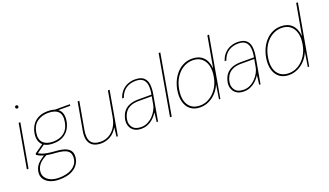

<svg xmlns="http://www.w3.org/2000/svg" viewBox="-82 -1320 3688 2151"><g transform="rotate(-20 1762.0 -244.0)"><path d="M31 0 123 -521H143L51 0ZM164 -677Q157 -677 151 -682Q145 -687 145 -696Q145 -705 151 -710Q157 -715 164 -715Q171 -715 177 -710Q183 -705 183 -696Q183 -687 177.5 -682Q172 -677 164 -677Z M335 232Q272 232 226 211.5Q180 191 157 154Q134 117 143 66Q149 35 163 10Q177 -15 204.5 -38.5Q232 -62 277 -89L297 -78Q230 -44 201.5 -10Q173 24 166 64Q158 108 178.5 141.5Q199 175 241 193.5Q283 212 339 212Q435 212 495 175Q555 138 566 75Q577 11 541 -22Q505 -55 401 -62Q351 -65 315.5 -70.5Q280 -76 255 -83.5Q230 -91 213 -99.5Q196 -108 183 -117L185 -133L291 -208L312 -201L198 -119L194 -133Q207 -128 220.5 -120.5Q234 -113 254.5 -106Q275 -99 310.5 -92.5Q346 -86 405 -82Q483 -77 525.5 -57.5Q568 -38 582 -5.5Q596 27 588 72Q581 115 552 151.5Q523 188 470 210Q417 232 335 232ZM409 -171Q344 -171 305.5 -195Q267 -219 254 -260Q241 -301 250 -351Q260 -406 287.5 -446.5Q315 -487 361 -510Q407 -533 473 -533Q541 -533 579.5 -510Q618 -487 630.5 -446.5Q643 -406 633 -351Q624 -301 597 -260Q570 -219 523.5 -195Q477 -171 409 -171ZM414 -191Q498 -191 548.5 -232.5Q599 -274 612 -352Q627 -435 590 -474Q553 -513 470 -513Q394 -513 339.5 -474Q285 -435 271 -352Q257 -272 297 -231.5Q337 -191 414 -191ZM560 -503 554 -521H734L731 -503Z M914 12Q861 12 823.5 -8.5Q786 -29 770 -73.5Q754 -118 767 -191L826 -521H846L788 -196Q771 -99 803.5 -53.5Q836 -8 918 -8Q971 -8 1015.5 -33Q1060 -58 1091.5 -106.5Q1123 -155 1135 -225L1187 -521H1207L1116 0H1100L1112 -108Q1076 -45 1024.5 -16.5Q973 12 914 12Z M1393 12Q1342 12 1309 -10Q1276 -32 1262.5 -68Q1249 -104 1256 -145Q1267 -204 1296 -240Q1325 -276 1370 -292.5Q1415 -309 1469 -309H1629Q1641 -372 1635 -418Q1629 -464 1600.5 -489.5Q1572 -515 1515 -515Q1447 -515 1398 -482Q1349 -449 1326 -381H1306Q1323 -434 1354.5 -467.5Q1386 -501 1427 -517Q1468 -533 1511 -533Q1581 -533 1614.5 -503.5Q1648 -474 1654.5 -423.5Q1661 -373 1650 -311L1595 0H1579L1592 -110Q1584 -97 1567.5 -76.5Q1551 -56 1527 -36Q1503 -16 1470 -2Q1437 12 1393 12ZM1400 -7Q1442 -7 1478 -25.5Q1514 -44 1541.5 -73Q1569 -102 1586.5 -135Q1604 -168 1609 -197L1626 -291H1471Q1408 -291 1368 -272Q1328 -253 1306.5 -220Q1285 -187 1277 -143Q1267 -87 1298 -47Q1329 -7 1400 -7Z M1738 0 1864 -720H1884L1758 0Z M2097 12Q2027 12 1982.5 -23Q1938 -58 1921.5 -120Q1905 -182 1919 -261Q1930 -321 1954.5 -370.5Q1979 -420 2015 -457Q2051 -494 2096 -513.5Q2141 -533 2193 -533Q2273 -533 2321.5 -487Q2370 -441 2379 -348L2445 -720H2465L2338 0H2322L2349 -172Q2327 -118 2289.5 -77Q2252 -36 2202.5 -12Q2153 12 2097 12ZM2100 -8Q2162 -8 2215 -40Q2268 -72 2305 -129Q2342 -186 2354 -261Q2367 -334 2352 -391Q2337 -448 2296.5 -480.5Q2256 -513 2193 -513Q2134 -513 2081.5 -482.5Q2029 -452 1992 -395.5Q1955 -339 1941 -261Q1927 -183 1942 -126.5Q1957 -70 1997.5 -39Q2038 -8 2100 -8Z M2615 12Q2564 12 2531 -10Q2498 -32 2484.5 -68Q2471 -104 2478 -145Q2489 -204 2518 -240Q2547 -276 2592 -292.5Q2637 -309 2691 -309H2851Q2863 -372 2857 -418Q2851 -464 2822.5 -489.5Q2794 -515 2737 -515Q2669 -515 2620 -482Q2571 -449 2548 -381H2528Q2545 -434 2576.5 -467.5Q2608 -501 2649 -517Q2690 -533 2733 -533Q2803 -533 2836.5 -503.5Q2870 -474 2876.5 -423.5Q2883 -373 2872 -311L2817 0H2801L2814 -110Q2806 -97 2789.5 -76.5Q2773 -56 2749 -36Q2725 -16 2692 -2Q2659 12 2615 12ZM2622 -7Q2664 -7 2700 -25.5Q2736 -44 2763.5 -73Q2791 -102 2808.5 -135Q2826 -168 2831 -197L2848 -291H2693Q2630 -291 2590 -272Q2550 -253 2528.5 -220Q2507 -187 2499 -143Q2489 -87 2520 -47Q2551 -7 2622 -7Z M3156 12Q3086 12 3041.5 -23Q2997 -58 2980.5 -120Q2964 -182 2978 -261Q2989 -321 3013.5 -370.5Q3038 -420 3074 -457Q3110 -494 3155 -513.5Q3200 -533 3252 -533Q3332 -533 3380.5 -487Q3429 -441 3438 -348L3504 -720H3524L3397 0H3381L3408 -172Q3386 -118 3348.5 -77Q3311 -36 3261.5 -12Q3212 12 3156 12ZM3159 -8Q3221 -8 3274 -40Q3327 -72 3364 -129Q3401 -186 3413 -261Q3426 -334 3411 -391Q3396 -448 3355.5 -480.5Q3315 -513 3252 -513Q3193 -513 3140.5 -482.5Q3088 -452 3051 -395.5Q3014 -339 3000 -261Q2986 -183 3001 -126.5Q3016 -70 3056.5 -39Q3097 -8 3159 -8Z"/></g></svg>

Font: DM Sans 10pt Thin
Style: Italic
Weight: 250
Italic angle: -10°
Version: Version 4.004;gftools[0.9.30]